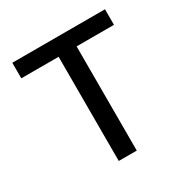

<svg xmlns="http://www.w3.org/2000/svg" viewBox="-165 -868 982 1010"><g transform="rotate(-30 325.5 -363.5)"><path d="M44 -632.8V-727.3H606.9V-632.8H380V0H270.6V-632.8Z"/></g></svg>

Font: Inter Zeller Medium
Style: Regular
Weight: 500
Designer: Rasmus Andersson; Joe Bland
Foundry: zeller
Version: Version 3.015;git-dec3a8cb1